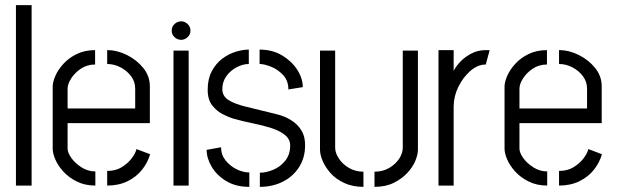

<svg xmlns="http://www.w3.org/2000/svg" viewBox="-20 -722 2402 747"><path d="M42 0V-702H103V0Z M351 0Q311 0 279.5 -15.5Q248 -31 227 -54Q206 -77 195.5 -101Q185 -125 185 -144V-385Q185 -403 195.5 -427Q206 -451 227 -474Q248 -497 279 -512Q310 -527 350 -527V-471Q319 -471 295 -455Q271 -439 257 -417Q243 -395 243 -377V-300H506V-377Q506 -404 490 -425.5Q474 -447 449 -460Q424 -473 397 -473V-527Q436 -527 474 -508Q512 -489 537.5 -457.5Q563 -426 563 -386V-243H243V-144Q243 -128 257.5 -107.5Q272 -87 297 -71Q322 -55 351 -55ZM397 0V-57Q430 -57 453.5 -71.5Q477 -86 492 -105.5Q507 -125 511 -142L564 -122Q555 -90 533 -62Q511 -34 476.5 -17Q442 0 397 0Z M655 0V-525H714V0ZM685 -567Q670 -567 659 -577.5Q648 -588 648 -603Q648 -618 659 -628.5Q670 -639 685 -639Q699 -639 710 -628.5Q721 -618 721 -603Q721 -588 710 -577.5Q699 -567 685 -567Z M991 5V-50Q1015 -50 1043 -61.5Q1071 -73 1090 -97Q1109 -121 1109 -156Q1109 -180 1089 -196.5Q1069 -213 1036.5 -223.5Q1004 -234 964.5 -242Q925 -250 886 -261Q870 -266 847 -277.5Q824 -289 806 -311.5Q788 -334 788 -373Q788 -415 804 -445Q820 -475 844.5 -493.5Q869 -512 896.5 -520.5Q924 -529 948 -529V-473Q925 -473 901 -460.5Q877 -448 861 -426Q845 -404 845 -375Q845 -348 869.5 -332.5Q894 -317 940.5 -306Q987 -295 1055 -278Q1069 -275 1087.5 -267.5Q1106 -260 1124.5 -246Q1143 -232 1155 -210.5Q1167 -189 1167 -157Q1167 -108 1143.5 -71.5Q1120 -35 1080 -15Q1040 5 991 5ZM950 5Q898 5 861 -17Q824 -39 804 -72.5Q784 -106 784 -139L840 -149Q840 -120 857.5 -98Q875 -76 900.5 -63.5Q926 -51 950 -51ZM1102 -374Q1102 -408 1081.5 -430Q1061 -452 1034.5 -462.5Q1008 -473 990 -473V-529Q1040 -529 1077.5 -506.5Q1115 -484 1136.5 -450.5Q1158 -417 1158 -383Z M1437 5V-54Q1469 -54 1494 -68.5Q1519 -83 1533 -104.5Q1547 -126 1547 -147V-525H1606V-140Q1606 -121 1596 -96.5Q1586 -72 1564.5 -49Q1543 -26 1511.5 -10.5Q1480 5 1437 5ZM1394 5Q1352 5 1319.5 -10Q1287 -25 1266.5 -48Q1246 -71 1235.5 -95.5Q1225 -120 1225 -140V-525H1284V-147Q1284 -127 1298.5 -105Q1313 -83 1338 -68.5Q1363 -54 1394 -54Z M1686 0V-527H1745V-446Q1753 -463 1770.5 -481.5Q1788 -500 1813.5 -513.5Q1839 -527 1869 -527Q1873 -527 1876.5 -527Q1880 -527 1885 -527L1870 -471Q1839 -471 1810.5 -446.5Q1782 -422 1763.5 -384.5Q1745 -347 1745 -307V0Z M2109 0Q2069 0 2037.5 -15.5Q2006 -31 1985 -54Q1964 -77 1953.5 -101Q1943 -125 1943 -144V-385Q1943 -403 1953.5 -427Q1964 -451 1985 -474Q2006 -497 2037 -512Q2068 -527 2108 -527V-471Q2077 -471 2053 -455Q2029 -439 2015 -417Q2001 -395 2001 -377V-300H2264V-377Q2264 -404 2248 -425.5Q2232 -447 2207 -460Q2182 -473 2155 -473V-527Q2194 -527 2232 -508Q2270 -489 2295.5 -457.5Q2321 -426 2321 -386V-243H2001V-144Q2001 -128 2015.5 -107.5Q2030 -87 2055 -71Q2080 -55 2109 -55ZM2155 0V-57Q2188 -57 2211.5 -71.5Q2235 -86 2250 -105.5Q2265 -125 2269 -142L2322 -122Q2313 -90 2291 -62Q2269 -34 2234.5 -17Q2200 0 2155 0Z"/></svg>

Font: Stick No Bills ExtraLight Light
Style: Regular
Weight: 300
Version: Version 2.000